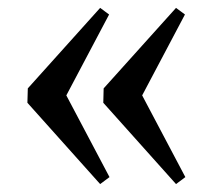

<svg xmlns="http://www.w3.org/2000/svg" viewBox="-20 -468 534 482"><path d="M421.9 -5.9 239.3 -210 240.2 -246.1 421.9 -448.2 444.3 -431.6 336.9 -228.5 445.3 -23.4ZM231.4 -5.9 48.8 -210 49.8 -246.1 231.4 -448.2 253.9 -431.6 146.5 -228.5 254.9 -23.4Z"/></svg>

Font: Kelvinch
Style: Regular
Weight: 400
Designer: Paul James MIller
Foundry: High-Logic / Made with FontCreator
Version: Version 3.30 September 23, 2016